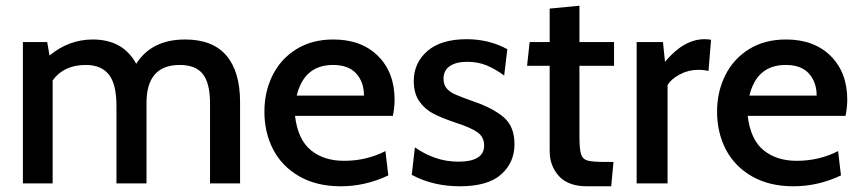

<svg xmlns="http://www.w3.org/2000/svg" viewBox="-20 -641 3009 671"><path d="M819 -284V0H714V-280Q714 -350 689 -382Q664 -414 608 -414Q492 -414 492 -281V0H387V-270Q387 -348 360 -381Q333 -414 280 -414Q203 -414 164 -360V0H60V-494H145L153 -447Q221 -503 304 -503Q410 -503 456 -418Q510 -503 627 -503Q723 -503 771 -447Q819 -391 819 -284Z M904 -251Q904 -320 932.5 -377.5Q961 -435 1015.5 -469Q1070 -503 1145 -503Q1243 -503 1301 -445.5Q1359 -388 1359 -292Q1359 -266 1353 -236H1011Q1021 -153 1066.5 -116Q1112 -79 1182 -79Q1261 -79 1327 -113L1337 -28Q1257 10 1171 10Q1086 10 1025.5 -25Q965 -60 934.5 -119Q904 -178 904 -251ZM1252 -307Q1252 -354 1225 -384Q1198 -414 1144 -414Q1043 -414 1017 -307Z M1419 -30 1430 -126Q1459 -105 1498 -90.5Q1537 -76 1583 -76Q1626 -76 1649 -90Q1672 -104 1672 -132Q1672 -163 1647.5 -179.5Q1623 -196 1576 -211Q1528 -227 1497 -242.5Q1466 -258 1446 -286Q1426 -314 1426 -358Q1426 -421 1473.5 -462.5Q1521 -504 1611 -504Q1689 -504 1753 -469L1742 -377Q1711 -400 1680.5 -412.5Q1650 -425 1613 -425Q1574 -425 1552 -410Q1530 -395 1530 -366Q1530 -345 1541 -332Q1552 -319 1573 -310Q1594 -301 1639 -285Q1703 -263 1740.5 -231Q1778 -199 1778 -137Q1778 -73 1731.5 -31.5Q1685 10 1587 10Q1493 10 1419 -30Z M1901 -113V-411H1822L1831 -494H1901V-611L2005 -621V-494H2126V-411H2005V-166Q2005 -120 2010.5 -102.5Q2016 -85 2033 -80Q2050 -75 2097 -75H2124L2116 10H2031Q1966 10 1933.5 -25.5Q1901 -61 1901 -113Z M2205 -494H2297L2304 -425Q2370 -504 2442 -504Q2453 -504 2465 -502L2456 -393Q2440 -397 2420 -397Q2386 -397 2356 -381Q2326 -365 2313 -344V0H2205Z M2486 -251Q2486 -320 2514.5 -377.5Q2543 -435 2597.5 -469Q2652 -503 2727 -503Q2825 -503 2883 -445.5Q2941 -388 2941 -292Q2941 -266 2935 -236H2593Q2603 -153 2648.5 -116Q2694 -79 2764 -79Q2843 -79 2909 -113L2919 -28Q2839 10 2753 10Q2668 10 2607.5 -25Q2547 -60 2516.5 -119Q2486 -178 2486 -251ZM2834 -307Q2834 -354 2807 -384Q2780 -414 2726 -414Q2625 -414 2599 -307Z"/></svg>

Font: Cabin Medium
Style: Regular
Weight: 500
Designer: Pablo Impallari
Foundry: Pablo Impallari. http://www.impallari.com Igino Marini. http://www.ikern.com
Version: Version 2.001